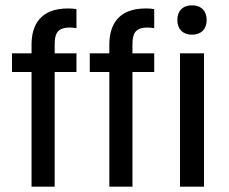

<svg xmlns="http://www.w3.org/2000/svg" viewBox="-20 -700 857 720"><path d="M700 -570C735 -570 755 -591.7 755 -625C755 -658.3 735 -680 700 -680C665 -680 645 -658.3 645 -625C645 -591.7 665 -570 700 -570ZM185 0V-430H266.7V-500H185V-531.7C185 -570.8 192.5 -596.7 241.7 -596.7C250.8 -596.7 260.8 -595.8 266.7 -594.2V-665.8C257.5 -667.5 247.5 -668.3 235 -668.3C131.7 -668.3 98.3 -606.7 98.3 -532.5V-500H25V-430H98.3V0ZM476.7 0V-430H558.3V-500H476.7V-531.7C476.7 -570.8 484.2 -596.7 533.3 -596.7C542.5 -596.7 552.5 -595.8 558.3 -594.2V-665.8C549.2 -667.5 539.2 -668.3 526.7 -668.3C423.3 -668.3 390 -606.7 390 -532.5V-500H316.7V-430H390V0ZM745 0V-500H655V0Z"/></svg>

Font: Familjen Grotesk
Style: Regular
Weight: 400
Designer: Anders Wikstroem, Jonas Baeckman, Matilda Gysing, Kristian Moeller
Foundry: Familjen STHLM AB
Version: Version 2.000